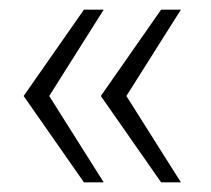

<svg xmlns="http://www.w3.org/2000/svg" viewBox="-20 -467 438 398"><path d="M154 -89 29 -268 154 -447H195L82 -268L195 -89ZM314 -89 189 -268 314 -447H355L242 -268L355 -89Z"/></svg>

Font: Mulish ExtraLight ExtraLight
Style: Regular
Weight: 250
Version: Version 3.603